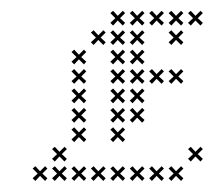

<svg xmlns="http://www.w3.org/2000/svg" viewBox="-20 -337 397 353"><path d="M67.1 -9.3 57.9 -17.9 67.1 -27.1 62.9 -31.4 53.6 -22.1 45 -31.4 40 -27.1 49.3 -17.9 40 -9.3 45 -4.3 53.6 -13.6 62.9 -4.3ZM102.9 -9.3 93.6 -17.9 102.9 -27.1 98.6 -31.4 89.3 -22.1 80.7 -31.4 75.7 -27.1 85 -17.9 75.7 -9.3 80.7 -4.3 89.3 -13.6 98.6 -4.3ZM138.6 -9.3 129.3 -17.9 138.6 -27.1 134.3 -31.4 125 -22.1 116.4 -31.4 111.4 -27.1 120.7 -17.9 111.4 -9.3 116.4 -4.3 125 -13.6 134.3 -4.3ZM174.3 -9.3 165 -17.9 174.3 -27.1 170 -31.4 160.7 -22.1 152.1 -31.4 147.1 -27.1 156.4 -17.9 147.1 -9.3 152.1 -4.3 160.7 -13.6 170 -4.3ZM210 -9.3 200.7 -17.9 210 -27.1 205.7 -31.4 196.4 -22.1 187.9 -31.4 182.9 -27.1 192.1 -17.9 182.9 -9.3 187.9 -4.3 196.4 -13.6 205.7 -4.3ZM245.7 -9.3 236.4 -17.9 245.7 -27.1 241.4 -31.4 232.1 -22.1 223.6 -31.4 218.6 -27.1 227.9 -17.9 218.6 -9.3 223.6 -4.3 232.1 -13.6 241.4 -4.3ZM281.4 -9.3 272.1 -17.9 281.4 -27.1 277.1 -31.4 267.9 -22.1 259.3 -31.4 254.3 -27.1 263.6 -17.9 254.3 -9.3 259.3 -4.3 267.9 -13.6 277.1 -4.3ZM317.1 -9.3 307.9 -17.9 317.1 -27.1 312.9 -31.4 303.6 -22.1 295 -31.4 290 -27.1 299.3 -17.9 290 -9.3 295 -4.3 303.6 -13.6 312.9 -4.3ZM352.9 -45 343.6 -53.6 352.9 -62.9 348.6 -67.1 339.3 -57.9 330.7 -67.1 325.7 -62.9 335 -53.6 325.7 -45 330.7 -40 339.3 -49.3 348.6 -40ZM102.9 -45 93.6 -53.6 102.9 -62.9 98.6 -67.1 89.3 -57.9 80.7 -67.1 75.7 -62.9 85 -53.6 75.7 -45 80.7 -40 89.3 -49.3 98.6 -40ZM138.6 -80.7 129.3 -89.3 138.6 -98.6 134.3 -102.9 125 -93.6 116.4 -102.9 111.4 -98.6 120.7 -89.3 111.4 -80.7 116.4 -75.7 125 -85 134.3 -75.7ZM138.6 -116.4 129.3 -125 138.6 -134.3 134.3 -138.6 125 -129.3 116.4 -138.6 111.4 -134.3 120.7 -125 111.4 -116.4 116.4 -111.4 125 -120.7 134.3 -111.4ZM138.6 -152.1 129.3 -160.7 138.6 -170 134.3 -174.3 125 -165 116.4 -174.3 111.4 -170 120.7 -160.7 111.4 -152.1 116.4 -147.1 125 -156.4 134.3 -147.1ZM138.6 -187.9 129.3 -196.4 138.6 -205.7 134.3 -210 125 -200.7 116.4 -210 111.4 -205.7 120.7 -196.4 111.4 -187.9 116.4 -182.9 125 -192.1 134.3 -182.9ZM138.6 -223.6 129.3 -232.1 138.6 -241.4 134.3 -245.7 125 -236.4 116.4 -245.7 111.4 -241.4 120.7 -232.1 111.4 -223.6 116.4 -218.6 125 -227.9 134.3 -218.6ZM174.3 -259.3 165 -267.9 174.3 -277.1 170 -281.4 160.7 -272.1 152.1 -281.4 147.1 -277.1 156.4 -267.9 147.1 -259.3 152.1 -254.3 160.7 -263.6 170 -254.3ZM210 -295 200.7 -303.6 210 -312.9 205.7 -317.1 196.4 -307.9 187.9 -317.1 182.9 -312.9 192.1 -303.6 182.9 -295 187.9 -290 196.4 -299.3 205.7 -290ZM245.7 -295 236.4 -303.6 245.7 -312.9 241.4 -317.1 232.1 -307.9 223.6 -317.1 218.6 -312.9 227.9 -303.6 218.6 -295 223.6 -290 232.1 -299.3 241.4 -290ZM281.4 -295 272.1 -303.6 281.4 -312.9 277.1 -317.1 267.9 -307.9 259.3 -317.1 254.3 -312.9 263.6 -303.6 254.3 -295 259.3 -290 267.9 -299.3 277.1 -290ZM317.1 -295 307.9 -303.6 317.1 -312.9 312.9 -317.1 303.6 -307.9 295 -317.1 290 -312.9 299.3 -303.6 290 -295 295 -290 303.6 -299.3 312.9 -290ZM352.9 -295 343.6 -303.6 352.9 -312.9 348.6 -317.1 339.3 -307.9 330.7 -317.1 325.7 -312.9 335 -303.6 325.7 -295 330.7 -290 339.3 -299.3 348.6 -290ZM317.1 -259.3 307.9 -267.9 317.1 -277.1 312.9 -281.4 303.6 -272.1 295 -281.4 290 -277.1 299.3 -267.9 290 -259.3 295 -254.3 303.6 -263.6 312.9 -254.3ZM245.7 -259.3 236.4 -267.9 245.7 -277.1 241.4 -281.4 232.1 -272.1 223.6 -281.4 218.6 -277.1 227.9 -267.9 218.6 -259.3 223.6 -254.3 232.1 -263.6 241.4 -254.3ZM210 -259.3 200.7 -267.9 210 -277.1 205.7 -281.4 196.4 -272.1 187.9 -281.4 182.9 -277.1 192.1 -267.9 182.9 -259.3 187.9 -254.3 196.4 -263.6 205.7 -254.3ZM210 -223.6 200.7 -232.1 210 -241.4 205.7 -245.7 196.4 -236.4 187.9 -245.7 182.9 -241.4 192.1 -232.1 182.9 -223.6 187.9 -218.6 196.4 -227.9 205.7 -218.6ZM210 -187.9 200.7 -196.4 210 -205.7 205.7 -210 196.4 -200.7 187.9 -210 182.9 -205.7 192.1 -196.4 182.9 -187.9 187.9 -182.9 196.4 -192.1 205.7 -182.9ZM210 -152.1 200.7 -160.7 210 -170 205.7 -174.3 196.4 -165 187.9 -174.3 182.9 -170 192.1 -160.7 182.9 -152.1 187.9 -147.1 196.4 -156.4 205.7 -147.1ZM210 -116.4 200.7 -125 210 -134.3 205.7 -138.6 196.4 -129.3 187.9 -138.6 182.9 -134.3 192.1 -125 182.9 -116.4 187.9 -111.4 196.4 -120.7 205.7 -111.4ZM210 -80.7 200.7 -89.3 210 -98.6 205.7 -102.9 196.4 -93.6 187.9 -102.9 182.9 -98.6 192.1 -89.3 182.9 -80.7 187.9 -75.7 196.4 -85 205.7 -75.7ZM245.7 -116.4 236.4 -125 245.7 -134.3 241.4 -138.6 232.1 -129.3 223.6 -138.6 218.6 -134.3 227.9 -125 218.6 -116.4 223.6 -111.4 232.1 -120.7 241.4 -111.4ZM245.7 -152.1 236.4 -160.7 245.7 -170 241.4 -174.3 232.1 -165 223.6 -174.3 218.6 -170 227.9 -160.7 218.6 -152.1 223.6 -147.1 232.1 -156.4 241.4 -147.1ZM245.7 -187.9 236.4 -196.4 245.7 -205.7 241.4 -210 232.1 -200.7 223.6 -210 218.6 -205.7 227.9 -196.4 218.6 -187.9 223.6 -182.9 232.1 -192.1 241.4 -182.9ZM245.7 -223.6 236.4 -232.1 245.7 -241.4 241.4 -245.7 232.1 -236.4 223.6 -245.7 218.6 -241.4 227.9 -232.1 218.6 -223.6 223.6 -218.6 232.1 -227.9 241.4 -218.6ZM281.4 -187.9 272.1 -196.4 281.4 -205.7 277.1 -210 267.9 -200.7 259.3 -210 254.3 -205.7 263.6 -196.4 254.3 -187.9 259.3 -182.9 267.9 -192.1 277.1 -182.9ZM317.1 -187.9 307.9 -196.4 317.1 -205.7 312.9 -210 303.6 -200.7 295 -210 290 -205.7 299.3 -196.4 290 -187.9 295 -182.9 303.6 -192.1 312.9 -182.9Z"/></svg>

Font: Gossip Low Cross Small
Style: Regular
Weight: 200
Width: 3
Designer: Deborah Khodanovich
Version: Version 1.001;Glyphs 3.3.1 (3343)